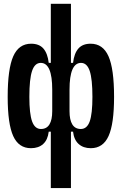

<svg xmlns="http://www.w3.org/2000/svg" viewBox="-20 -752 626 987"><path d="M446.8 9.8Q408.2 9.8 384.3 -11.7Q360.4 -33.2 355.5 -75.2H309.6L337.4 -222.7V-180.7Q337.4 -135.7 351.8 -112.3Q366.2 -88.9 395.5 -88.9Q427.2 -88.9 441.2 -127.9Q455.1 -167 455.1 -253.9Q455.1 -345.7 441.2 -387.2Q427.2 -428.7 396.5 -428.7Q337.4 -428.7 337.4 -291L314.5 -428.7H355.5Q361.3 -478 383.1 -502.7Q404.8 -527.3 445.8 -527.3Q509.3 -527.3 537.8 -462.6Q566.4 -397.9 566.4 -253.9Q566.4 -115.2 538.1 -52.7Q509.8 9.8 446.8 9.8ZM139.2 9.8Q76.2 9.8 47.9 -52.7Q19.5 -115.2 19.5 -253.9Q19.5 -397.9 48.1 -462.6Q76.7 -527.3 140.1 -527.3Q181.2 -527.3 202.9 -502.7Q224.6 -478 230.5 -428.7H271.5L248.5 -291Q248.5 -428.7 189.5 -428.7Q158.7 -428.7 144.8 -387.2Q130.9 -345.7 130.9 -253.9Q130.9 -167 145 -127.9Q159.2 -88.9 190.4 -88.9Q219.7 -88.9 234.1 -112.3Q248.5 -135.7 248.5 -180.7V-222.7L276.4 -75.2H230.5Q225.6 -33.2 201.9 -11.7Q178.2 9.8 139.2 9.8ZM241.2 214.8V-96.2L248.5 -124V-394L241.2 -410.2V-732.4H344.7V-410.2L337.4 -394V-124L344.7 -96.2V214.8Z"/></svg>

Font: Cascadia Mono Medium
Style: Regular
Weight: 500
Monospace: yes
Designer: Aaron Bell
Foundry: Saja Typeworks
Version: Version 2407.024